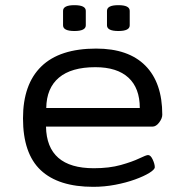

<svg xmlns="http://www.w3.org/2000/svg" viewBox="-20 -717 700 743"><path d="M341 6Q206 6 137.5 -58.5Q69 -123 69 -259Q69 -391 140 -460Q211 -529 352 -529Q477 -529 542.5 -463Q608 -397 608 -273Q608 -259 596 -243Q584 -227 570 -227H158Q161 -66 343 -66Q403 -66 447.5 -78.5Q492 -91 519 -104Q546 -117 553 -117Q563 -117 571 -99.5Q579 -82 579 -70Q579 -61 558 -48Q537 -35 502.5 -22.5Q468 -10 426 -2Q384 6 341 6ZM159 -299H521Q521 -376 477 -416.5Q433 -457 349 -457Q256 -457 208 -416.5Q160 -376 159 -299ZM438 -597Q394 -597 394 -619V-675Q394 -697 438 -697Q482 -697 482 -675V-619Q482 -597 438 -597ZM268 -597Q224 -597 224 -619V-675Q224 -697 268 -697Q312 -697 312 -675V-619Q312 -597 268 -597Z"/></svg>

Font: Asap Expanded
Style: Regular
Weight: 400
Width: 7
Designer: Pablo Cosgaya
Foundry: Omnibus-Type
Version: Version 3.001; ttfautohint (v1.8.4.7-5d5b)